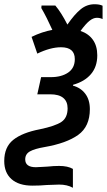

<svg xmlns="http://www.w3.org/2000/svg" viewBox="-71 -686 504 906"><path d="M208 185Q190 185 150 187Q118 190 82 190Q18 190 -16.5 159.5Q-51 129 -51 74Q-51 8 -8.5 -26Q34 -60 117 -76Q189 -91 218.5 -110.5Q248 -130 248 -175Q248 -207 227.5 -224Q207 -241 166 -241H105L123 -322H169Q219 -322 250.5 -343.5Q282 -365 282 -407Q282 -463 217 -463Q167 -463 105 -433L78 -512Q127 -536 176 -545Q150 -603 124 -648L125 -660H190Q218 -627 247 -570Q281 -619 310 -642.5Q339 -666 375 -666Q399 -666 413 -659V-596Q401 -602 386 -602Q369 -602 351 -587.5Q333 -573 309 -540Q347 -527 367.5 -498Q388 -469 388 -425Q388 -371 358 -336Q328 -301 274 -286L273 -282Q310 -272 331.5 -243.5Q353 -215 353 -171Q353 -89 298 -49.5Q243 -10 139 8Q92 16 70 28.5Q48 41 48 66Q48 103 98 103Q112 103 129.5 101.5Q147 100 155 100Q182 97 208 97Q249 97 273 111V200Q246 185 208 185Z"/></svg>

Font: Noto Sans UI NarrowMedium
Style: Italic
Weight: 500
Width: 4
Italic angle: -12°
Designer: Monotype Design Team
Foundry: Monotype Imaging Inc.
Version: Version 1.001